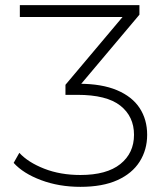

<svg xmlns="http://www.w3.org/2000/svg" viewBox="-20 -720 651 745"><path d="M292 5Q209 5 139.5 -21Q70 -47 33 -88L55 -127Q89 -90 151.5 -65.5Q214 -41 292 -41Q394 -41 447 -83.5Q500 -126 500 -197Q500 -268 447 -310Q394 -352 280 -352H234V-391L474 -676L479 -654H57V-700H521V-663L281 -378L263 -395H286Q375 -395 434 -370Q493 -345 522 -300.5Q551 -256 551 -197Q551 -139 522 -93Q493 -47 435.5 -21Q378 5 292 5Z"/></svg>

Font: Montserrat Thin Light
Style: Regular
Weight: 300
Version: Version 9.000